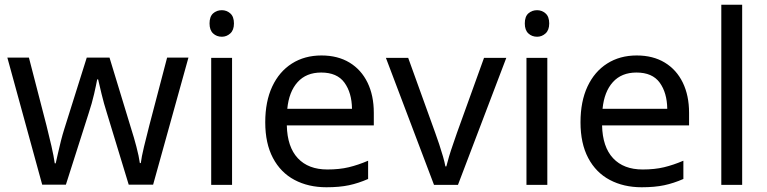

<svg xmlns="http://www.w3.org/2000/svg" viewBox="-20 -780 3236 810"><path d="M431 -303Q418 -344 408.5 -383.5Q399 -423 394 -445H390Q386 -423 377 -383.5Q368 -344 354 -302L258 -1H158L11 -537H102L176 -251Q187 -208 197 -164Q207 -120 211 -91H215Q219 -108 224.5 -133Q230 -158 237 -185.5Q244 -213 251 -235L346 -537H442L534 -235Q545 -201 555.5 -161Q566 -121 570 -92H574Q577 -117 587.5 -161Q598 -205 610 -251L685 -537H775L626 -1H523Z M916 -737Q936 -737 951.5 -723.5Q967 -710 967 -681Q967 -653 951.5 -639Q936 -625 916 -625Q894 -625 879 -639Q864 -653 864 -681Q864 -710 879 -723.5Q894 -737 916 -737ZM959 -536V0H871V-536Z M1336 -546Q1405 -546 1454.5 -516Q1504 -486 1530.5 -431.5Q1557 -377 1557 -304V-251H1190Q1192 -160 1236.5 -112.5Q1281 -65 1361 -65Q1412 -65 1451.5 -74.5Q1491 -84 1533 -102V-25Q1492 -7 1452 1.5Q1412 10 1357 10Q1281 10 1222.5 -21Q1164 -52 1131.5 -113.5Q1099 -175 1099 -264Q1099 -352 1128.5 -415Q1158 -478 1211.5 -512Q1265 -546 1336 -546ZM1335 -474Q1272 -474 1235.5 -433.5Q1199 -393 1192 -321H1465Q1464 -389 1433 -431.5Q1402 -474 1335 -474Z M1811 0 1608 -536H1702L1816 -220Q1824 -198 1833 -171Q1842 -144 1849 -119.5Q1856 -95 1859 -78H1863Q1867 -95 1874.5 -120Q1882 -145 1891.5 -172Q1901 -199 1908 -220L2022 -536H2116L1912 0Z M2246 -737Q2266 -737 2281.5 -723.5Q2297 -710 2297 -681Q2297 -653 2281.5 -639Q2266 -625 2246 -625Q2224 -625 2209 -639Q2194 -653 2194 -681Q2194 -710 2209 -723.5Q2224 -737 2246 -737ZM2289 -536V0H2201V-536Z M2666 -546Q2735 -546 2784.5 -516Q2834 -486 2860.5 -431.5Q2887 -377 2887 -304V-251H2520Q2522 -160 2566.5 -112.5Q2611 -65 2691 -65Q2742 -65 2781.5 -74.5Q2821 -84 2863 -102V-25Q2822 -7 2782 1.5Q2742 10 2687 10Q2611 10 2552.5 -21Q2494 -52 2461.5 -113.5Q2429 -175 2429 -264Q2429 -352 2458.5 -415Q2488 -478 2541.5 -512Q2595 -546 2666 -546ZM2665 -474Q2602 -474 2565.5 -433.5Q2529 -393 2522 -321H2795Q2794 -389 2763 -431.5Q2732 -474 2665 -474Z M3111 0H3023V-760H3111Z"/></svg>

Font: Noto Sans Ethiopic
Style: Regular
Weight: 400
Designer: Monotype Design Team
Foundry: Monotype Imaging Inc.
Version: Version 2.102; ttfautohint (v1.8.4.7-5d5b)